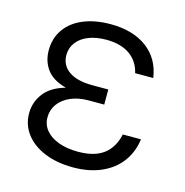

<svg xmlns="http://www.w3.org/2000/svg" viewBox="-87 -618 682 709"><g transform="rotate(15 254.5 -263.5)"><path d="M151.4 -267.6Q99.6 -281.7 77.1 -312.7Q54.7 -343.8 54.7 -384.8Q54.7 -431.6 79.1 -466.1Q103.5 -500.5 147.9 -518.8Q192.4 -537.1 251 -537.1Q336.9 -537.1 390.4 -497.3Q443.8 -457.5 454.1 -385.7H384.8Q375 -429.2 340.6 -453.4Q306.2 -477.5 251 -477.5Q212.4 -477.5 183.3 -466.1Q154.3 -454.6 138.4 -433.8Q122.6 -413.1 122.1 -385.7Q122.1 -346.2 153.6 -324Q185.1 -301.8 244.1 -301.8H304.7V-244.1H244.1Q206.1 -244.1 176.5 -231.2Q147 -218.3 130.6 -195.8Q114.3 -173.3 114.3 -144.5Q114.3 -116.7 131.8 -95.5Q149.4 -74.2 181.4 -62.5Q213.4 -50.8 255.9 -50.8Q317.9 -50.8 353 -77.1Q388.2 -103.5 399.4 -155.3H468.8Q462.4 -105.5 434.6 -68.1Q406.7 -30.8 360.1 -10.5Q313.5 9.8 252.9 9.8Q191.9 9.8 144.8 -9.3Q97.7 -28.3 71.3 -62.7Q44.9 -97.2 44.9 -141.6Q44.9 -184.1 70.6 -218Q96.2 -252 151.4 -267.6Z"/></g></svg>

Font: Pretendard Std Light
Style: Regular
Weight: 300
Designer: Base glyphs from Inter by Rasmus Andersson; Hangeul glyphs from Noto Sans CJK(Source Han Sans) by Jang Soo-young and Kan
Foundry: Kil Hyung-jin
Version: Version 1.309